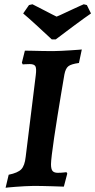

<svg xmlns="http://www.w3.org/2000/svg" viewBox="-20 -884 453 913"><path d="M286.2 -529.8Q279 -487.5 270.3 -435.8Q261.7 -384 253.1 -330.7Q244.6 -277.3 237.5 -229.9Q230.5 -182.6 226.5 -149.1Q222.5 -115.6 222.5 -103Q222.5 -79.4 230.1 -70.8Q237.8 -62.3 254.1 -62.3Q270.2 -62.3 283.1 -63.8Q296.1 -65.3 296.1 -65.3L299.9 -58.6L283.6 3.5Q283.6 3.5 267.9 3Q252.2 2.5 228.9 1.7Q205.6 1 181.6 0.5Q157.6 0 141.5 0Q121.3 0 97.7 1.5Q74.1 3.1 53.6 4.4Q33 5.7 19.8 7.3Q6.6 8.8 6.6 8.8L21.3 -53.1Q65.1 -62.1 81.3 -79.2Q97.6 -96.3 102.1 -137.8L150.1 -526.7Q154.1 -558.2 148.4 -568.8Q142.6 -579.3 121.5 -579.3Q112.9 -579.3 100.5 -578.6Q88.2 -577.8 88.2 -577.8Q87.3 -580.1 86.1 -581.8Q84.9 -583.4 84 -585.7L98.3 -643.2Q110.3 -643.2 133.3 -642.6Q156.2 -642.1 183 -641.5Q209.8 -641 232 -641Q248.1 -641 271.2 -642.2Q294.2 -643.5 316.6 -644.8Q338.9 -646.2 354 -647.4Q369 -648.7 369 -648.7L355.4 -584.5Q318.1 -579.5 304.9 -568.9Q291.6 -558.3 286.2 -529.8ZM412.7 -820Q400.5 -811.8 379.9 -797Q359.3 -782.2 336.1 -765Q313 -747.8 292.4 -732.2Q271.7 -716.5 258.5 -706.7Q245.3 -696.8 245.3 -696.8H226Q226 -696.8 215.4 -706.7Q204.7 -716.5 187.8 -732.2Q171 -747.8 152.3 -765Q133.6 -782.2 116.9 -797Q100.1 -811.8 90.2 -820L117.9 -860L134.3 -863.7Q141 -860.5 158 -851.6Q174.9 -842.8 194.2 -833Q213.4 -823.2 229 -815Q244.6 -806.8 249.1 -805Q253.2 -806.3 265.4 -811.9Q277.7 -817.5 294.2 -825.3Q310.8 -833 327.7 -840.9Q344.6 -848.9 358.2 -854.9Q371.9 -861 378.2 -863.7L393 -860Z"/></svg>

Font: Alegreya
Style: Italic
Weight: 400
Italic angle: -7°
Designer: Juan Pablo del Peral
Foundry: Huerta Tipografica
Version: Version 2.009